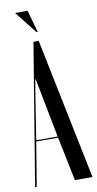

<svg xmlns="http://www.w3.org/2000/svg" viewBox="-97 -894 474 936"><g transform="rotate(-10 140.0 -426.5)"><path d="M113 -699H139L282 0H195L150 -218H42L6 0H-2ZM83 -478 43 -224H149L92 -518H90ZM136 -743 49 -853H111L142 -743Z"/></g></svg>

Font: Moniqa SemBd Narrow Display
Style: Regular
Weight: 600
Width: 4
Designer: Rajesh Rajput
Foundry: Rajesh Rajput
Version: Version 1.000